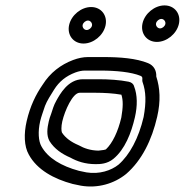

<svg xmlns="http://www.w3.org/2000/svg" viewBox="-20 -680 683 710"><path d="M455.3 -377.9C423 -384.4 381.6 -387 344.3 -387H286.3C230.8 -387 201 -330.3 188.4 -307.9C177.8 -289.2 175.1 -276.1 169 -258.6C164.9 -248.1 162.5 -240.4 160.3 -231C154.8 -207.1 150.9 -179.7 163.2 -158.1C181.1 -129.5 208.8 -110.7 240.3 -97.1C264.9 -83.5 294.7 -73 333.9 -73C350.3 -73 375.9 -73.6 399 -92.3C441.8 -127.1 465.5 -188.4 478.8 -246C488.7 -288.9 488.3 -328.5 476 -360.3C473.3 -370.4 465.9 -375.7 455.3 -377.9ZM274.8 -337H332.8C365.4 -337 400.4 -334.9 428.9 -329.8C435.7 -309.3 435.2 -283.7 428.6 -245.3C416.6 -193.9 396.2 -150.7 371.5 -127.5C369.6 -126.5 362 -124.6 344.3 -123C314.9 -123.4 291 -131.6 272 -142.4C271.6 -142.6 270.7 -143.1 270.1 -143.3C243.1 -154.7 221.7 -170.2 209.1 -189.9C206.7 -194.8 205.9 -211.9 210.3 -231C219.5 -270.7 248.8 -337 274.8 -337ZM507.3 -376.3C519.8 -341.3 521.1 -302.7 511.1 -247.4C492.7 -168.4 459.1 -106.9 418.4 -71.3C391.1 -49.4 347 -34.6 299.3 -42.6L271.7 -48.4C207.9 -65.5 156.5 -95.6 132.9 -139.4C122.4 -157.8 119.6 -193.3 128.6 -232C132.5 -249.2 140.6 -270.1 146.4 -288.3C153.4 -307 169.1 -330.9 179.6 -347.9C198.8 -378.9 224.6 -399.1 258.5 -411.9C271.8 -416.8 283.3 -419 293.7 -419H351.7C409.2 -419 465.3 -413.6 499.5 -399.6C511.2 -394.8 503.7 -386.5 507.3 -376.3ZM557.9 -397.1C559 -420.1 547.9 -438.2 527.8 -446.4C484.1 -464.4 423.5 -469 363.3 -469H305.3C287.7 -469 269.2 -465.2 250.3 -458.1C204.7 -441 165.4 -411 137.7 -366.8C112.6 -330.6 91.4 -287.5 78.6 -232C67.8 -185.3 69 -139.1 86.4 -108.6C116.8 -52.1 179.8 -18.1 248.9 0.3C249.1 0.3 249.6 0.4 250 0.5L279 6.6C341.6 17.4 402.5 -1 446.5 -36.7C504.8 -87.2 541.5 -162.4 561.2 -248C574.8 -306.8 571.7 -355 557.9 -397.1ZM557.1 -594C559.1 -602.6 568.2 -610 576.8 -610C586 -610 593.6 -600.3 591.4 -591C589.4 -582.4 580.4 -575 571.7 -575C562.6 -575 555 -584.7 557.1 -594ZM507.1 -594C498.5 -556.6 522.6 -525 560.2 -525C596.5 -525 633 -554.6 641.4 -591C650.1 -628.4 625.9 -660 588.4 -660C552 -660 515.5 -630.4 507.1 -594ZM285.7 -588C287.7 -596.6 296.8 -604 305.4 -604C314.6 -604 322.2 -594.3 320.1 -585C318.1 -576.4 309 -569 300.4 -569C291.2 -569 283.6 -578.7 285.7 -588ZM235.7 -588C227.1 -550.6 251.3 -519 288.8 -519C325.2 -519 361.7 -548.6 370.1 -585C378.7 -622.4 354.5 -654 317 -654C280.6 -654 244.1 -624.4 235.7 -588Z"/></svg>

Font: HoneyBee
Style: StrIt
Weight: 700
Foundry: Cannot Into Space Fonts
Version: Version 0.89